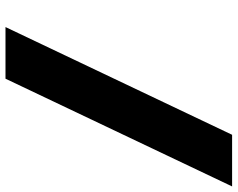

<svg xmlns="http://www.w3.org/2000/svg" viewBox="-103 -762 865 699"><g transform="rotate(90 329.5 -412.5)"><path d="M658.7 -825H470.7L78.5 0H266.5Z"/></g></svg>

Font: Hussar
Style: BdSuprExtOblFive
Weight: 700
Foundry: Cannot Into Space Fonts
Version: Version 2.00